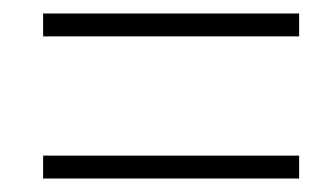

<svg xmlns="http://www.w3.org/2000/svg" viewBox="-20 -495 495 285"><path d="M44 -441V-475H424V-441ZM44 -230V-264H424V-230Z"/></svg>

Font: Noto Sans Condensed ExtraLight
Style: Italic
Weight: 200
Width: 3
Italic angle: -12°
Designer: Monotype Design Team
Foundry: Monotype Imaging Inc.
Version: Version 2.013; ttfautohint (v1.8.4.7-5d5b)